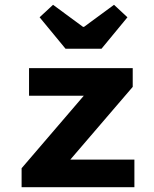

<svg xmlns="http://www.w3.org/2000/svg" viewBox="-20 -780 640 800"><path d="M70 0V-79L329 -381H101V-496H533V-418L273 -115H540V0ZM253 -577 145 -708 201 -760 326 -668H330L455 -760L511 -708L403 -577Z"/></svg>

Font: Source Code Pro
Style: Bold
Weight: 700
Monospace: yes
Designer: Paul D. Hunt, Teo Tuominen
Foundry: Adobe Systems Incorporated
Version: Version 2.030;PS 1.000;hotconv 16.6.51;makeotf.lib2.5.65220